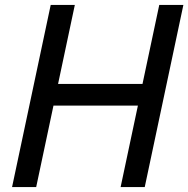

<svg xmlns="http://www.w3.org/2000/svg" viewBox="-20 -760 765 780"><path d="M127 0H29L186 -740H284ZM568 0H470L627 -740H725ZM577 -331H131V-419H577Z"/></svg>

Font: Be Vietnam Pro Variable Thin
Style: Italic
Weight: 100
Italic angle: -12°
Designer: Lam Bao, Tony Le, Vietanh Nguyen
Foundry: Yellow Type Foundry
Version: Version 1.002